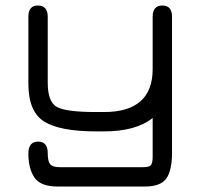

<svg xmlns="http://www.w3.org/2000/svg" viewBox="-20 -477 728 697"><path d="M604.5 75.2Q604.5 142.6 583.5 171.4Q562.5 200.2 505.9 200.2H190.4Q127 200.2 105 167.5Q83 134.8 83 81.1Q83 37.1 118.2 37.1Q153.3 37.1 153.3 79.1Q153.3 108.4 162.1 119.1Q170.9 129.9 197.3 129.9H499Q521.5 129.9 527.8 122.6Q534.2 115.2 534.2 90.8V-48.8Q473.6 0 357.4 0H329.1Q198.2 0 140.6 -35.6Q83 -71.3 83 -173.8V-416Q83 -457 117.2 -457Q153.3 -457 153.3 -416V-176.8Q153.3 -106.4 187 -88.4Q220.7 -70.3 329.1 -70.3H357.4Q534.2 -70.3 534.2 -226.6V-416Q534.2 -457 569.3 -457Q604.5 -457 604.5 -416Z"/></svg>

Font: Jura
Style: DemiBold
Weight: 600
Version: Version 2.4